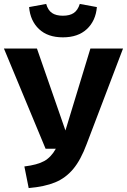

<svg xmlns="http://www.w3.org/2000/svg" viewBox="-32 -940 646 977"><path d="M114 17 92 -93Q158 -101 193 -120.5Q228 -140 252 -183H200L-12 -693H156L301 -276L428 -693H594L409 -207Q379 -126 340.5 -80Q302 -34 248.5 -12Q195 10 114 17ZM116 -904 203 -920Q212 -888 232.5 -874Q253 -860 288 -860Q323 -860 343.5 -874Q364 -888 374 -920L461 -904Q455 -834 410 -792Q365 -750 288 -750Q211 -750 166.5 -792Q122 -834 116 -904Z"/></svg>

Font: Fira Sans BGR
Style: Bold
Weight: 700
Designer: bBox Type GmbH & Carrois Corporate GbR & Edenspiekermann AG
Foundry: bBox Type GmbH & Carrois Corporate GbR & Edenspiekermann AG
Version: Version 4.301